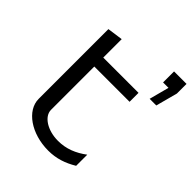

<svg xmlns="http://www.w3.org/2000/svg" viewBox="-211 -872 1001 1001"><g transform="rotate(45 289.5 -372.0)"><path d="M474 -123.1C425.2 -86.7 374.9 -66 315 -66C237.7 -66 175 -105.9 175 -155V-474H435V-540H175V-676L89 -664V-150C89 -63.9 190.2 6 315 6C373.7 6 423.2 -10.5 474 -41ZM487 -669H527L498 -559H547L579 -679V-750H487Z"/></g></svg>

Font: Resamitz
Style: Bold
Weight: 700
Designer: gluk
Foundry: gluk
Version: Version 0.047